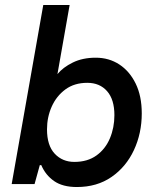

<svg xmlns="http://www.w3.org/2000/svg" viewBox="-20 -740 640 772"><path d="M289 12Q232 12 197.5 -12Q163 -36 146 -76H140L119 0H27L154 -720H260L211 -442Q233 -469 272.5 -488.5Q312 -508 365 -508Q418 -508 459.5 -481Q501 -454 525.5 -404Q550 -354 550 -284Q550 -204 518.5 -136.5Q487 -69 428.5 -28.5Q370 12 289 12ZM279 -89Q332 -89 368 -115Q404 -141 422 -184Q440 -227 440 -277Q440 -340 410.5 -373.5Q381 -407 331 -407Q279 -407 243 -380.5Q207 -354 188 -311.5Q169 -269 169 -220Q169 -155 200 -122Q231 -89 279 -89Z"/></svg>

Font: DM Mono Medium
Style: Italic
Weight: 500
Italic angle: -10°
Designer: Colophon Foundry
Foundry: Colophon Foundry
Version: Version 1.000; ttfautohint (v1.8.2.53-6de2)